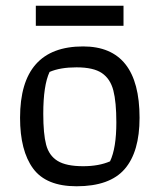

<svg xmlns="http://www.w3.org/2000/svg" viewBox="-20 -642 557 670"><path d="M105 -622H411V-552H105ZM50 -231Q50 -480 270 -480Q467 -480 467 -231Q467 -112 415 -52Q363 8 247 8Q141 8 95.5 -54Q50 -116 50 -231ZM364 -79Q386 -125 386 -215Q386 -286 375.5 -326.5Q365 -367 335.5 -387Q306 -407 247 -407Q190 -407 153 -391Q131 -344 131 -245Q131 -175 141 -137Q151 -99 181 -80.5Q211 -62 270 -62Q325 -62 364 -79Z"/></svg>

Font: Athiti Medium
Style: Regular
Weight: 500
Designer: CadsonDemak Team
Foundry: CadsonDemak
Version: Version 1.033